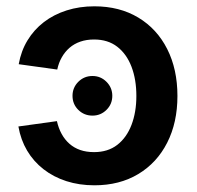

<svg xmlns="http://www.w3.org/2000/svg" viewBox="-20 -564 610 596"><path d="M267.1 -205.1Q241.2 -205.1 223.1 -222.9Q205.1 -240.7 205.1 -266.6Q205.1 -292 223.1 -310.1Q241.2 -328.1 267.1 -328.1Q292.5 -328.1 310.5 -310.1Q328.6 -292 328.6 -266.6Q328.6 -240.7 310.5 -222.9Q292.5 -205.1 267.1 -205.1ZM272.9 11.2Q226.1 11.2 186 -1.7Q146 -14.6 115 -38.8Q84 -63 64.2 -96.4Q44.4 -129.9 37.1 -171.4L156.7 -188Q161.6 -166 171.4 -148.2Q181.2 -130.4 195.6 -117.7Q210 -105 229 -98.4Q248 -91.8 272 -91.8Q314.9 -91.8 344 -114.3Q373 -136.7 388.2 -176.3Q403.3 -215.8 403.3 -266.1Q403.3 -317.4 388.2 -356.9Q373 -396.5 344 -418.9Q314.9 -441.4 272 -441.4Q248.5 -441.4 229.5 -434.8Q210.4 -428.2 196 -415.8Q181.6 -403.3 171.9 -386.2Q162.1 -369.1 157.7 -348.1L38.1 -364.7Q45.4 -405.8 65.4 -438.7Q85.4 -471.7 116.2 -495.4Q147 -519 186.8 -531.7Q226.6 -544.4 272.9 -544.4Q351.1 -544.4 409.2 -509.5Q467.3 -474.6 499 -411.9Q530.8 -349.1 530.8 -266.1Q530.8 -183.6 499 -121.1Q467.3 -58.6 409.2 -23.7Q351.1 11.2 272.9 11.2Z"/></svg>

Font: Inter 20pt SemiBold
Style: Regular
Weight: 600
Version: Version 4.001;git-66647c0bb